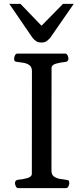

<svg xmlns="http://www.w3.org/2000/svg" viewBox="-20 -969 430 989"><path d="M73.7 0Q65.4 0 61.3 -9.8Q57.1 -19.5 57.1 -24.9Q57.1 -41.5 73.2 -43Q96.7 -44.9 120.4 -51.5Q144 -58.1 144 -74.2L144.5 -602.5Q144.5 -623.5 132.1 -632.8Q119.6 -642.1 102.5 -645.3Q85.4 -648.4 70.3 -649.9Q60.1 -650.9 56.4 -654.1Q52.7 -657.2 52.7 -668Q52.7 -673.3 56.9 -683.1Q61 -692.9 69.3 -692.9H315.9Q324.2 -692.9 328.4 -683.1Q332.5 -673.3 332.5 -668Q332.5 -651.4 316.4 -649.9Q293 -647.9 269.3 -641.4Q245.6 -634.8 245.6 -618.7L245.1 -90.3Q245.1 -69.3 257.6 -60.1Q270 -50.8 287.4 -47.9Q304.7 -44.9 319.3 -43Q329.6 -42 333.3 -39.1Q336.9 -36.1 336.9 -24.9Q336.9 -19.5 332.8 -9.8Q328.6 0 320.3 0ZM193.4 -750Q175.8 -750 165.8 -757.1Q155.8 -764.2 147.5 -774.4L27.8 -949.2H85.4L193.8 -836.4L304.7 -949.2H359.9L238.8 -774.4Q231 -765.6 221.2 -757.8Q211.4 -750 193.4 -750Z"/></svg>

Font: Gelasio
Style: Regular
Weight: 400
Designer: Eben Sorkin
Foundry: Eben Sorkin
Version: Version 1.008